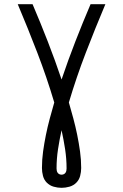

<svg xmlns="http://www.w3.org/2000/svg" viewBox="-20 -690 590 920"><path d="M275 210Q256 210 237 204.5Q218 199 204.5 185.5Q191 172 186 153Q181 134 181 115Q181 75 186.5 35.5Q192 -4 200 -43.5Q208 -83 218.5 -122Q229 -161 240 -199Q204 -320 159 -437Q114 -554 65 -670H136Q174 -581 209 -491Q244 -401 275 -309Q306 -401 341 -491Q376 -581 414 -670H485Q436 -554 391 -437Q346 -320 310 -199Q321 -161 331.5 -122Q342 -83 350 -43.5Q358 -4 363.5 35.5Q369 75 369 115Q369 134 364 153Q359 172 345.5 185.5Q332 199 313 204.5Q294 210 275 210ZM275 147Q281 147 286 144.5Q291 142 294 137.5Q297 133 298 127.5Q299 122 299 117Q299 71 292 25Q285 -21 275 -66Q265 -21 258 25Q251 71 251 117Q251 122 252 127.5Q253 133 256 137.5Q259 142 264 144.5Q269 147 275 147Z"/></svg>

Font: Lode Term
Style: Regular
Weight: 400
Monospace: yes
Designer: Belleve Invis
Foundry: Belleve Invis
Version: Version 29.2.0